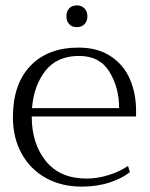

<svg xmlns="http://www.w3.org/2000/svg" viewBox="-20 -684 558 714"><path d="M227 -623Q227 -642 237.5 -653Q248 -664 266 -664Q283 -664 294 -653Q305 -642 305 -623Q305 -605 294 -594Q283 -583 266 -583Q248 -583 237.5 -594Q227 -605 227 -623ZM486 -251H98Q98 -150 150.5 -85Q203 -20 302 -20Q342 -20 384 -33Q426 -46 456 -67L463 -44Q435 -21 388 -5.5Q341 10 284 10Q208 10 150 -22.5Q92 -55 60 -113.5Q28 -172 28 -248Q28 -371 93 -439Q158 -507 272 -507Q343 -507 391.5 -475Q440 -443 463 -390Q486 -337 486 -272ZM423 -282Q423 -358 387 -417Q351 -476 274 -476Q193 -476 149.5 -421.5Q106 -367 99 -282Z"/></svg>

Font: Trirong Light
Style: Regular
Weight: 300
Designer: Katatrad Team
Foundry: CadsonDemak
Version: Version 1.001